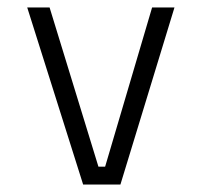

<svg xmlns="http://www.w3.org/2000/svg" viewBox="-20 -495 540 515"><path d="M53 -475H113L244 -48H262L388 -475H448L303 0H203Z"/></svg>

Font: Lekton
Style: Regular
Weight: 400
Designer: Paolo Mazzetti, Luciano Perondi, Raffaele Flato, Elena Papassissa, Emilio Macchia, Michela Povoleri, Tobias Seemiller, R
Version: Version 34.000